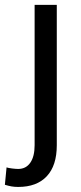

<svg xmlns="http://www.w3.org/2000/svg" viewBox="-57 -548 329 782"><path d="M174.3 -528.3V43.5Q174.3 126.5 133.5 169.9Q92.8 213.4 17.1 213.4Q2 213.4 -10.3 211.2Q-22.5 209 -37.1 204.6L-30.3 133.8Q-23.4 136.2 -7.8 138.2Q7.8 140.1 17.1 140.1Q48.8 140.1 66.4 114.7Q84 89.4 84 43.5V-528.3Z"/></svg>

Font: Roboto Web
Style: Regular
Weight: 400
Designer: Google
Version: Version 1.200310; 2013